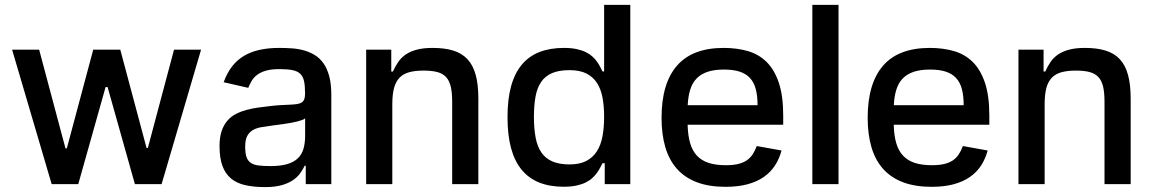

<svg xmlns="http://www.w3.org/2000/svg" viewBox="-20 -747 4678 779"><path d="M29.1 -545.5H138.8L245.7 -144.9H251.1L358.3 -545.5H468L574.6 -146.7H579.9L686.1 -545.5H795.8L635.7 0H527.3L416.5 -393.8H408.4L297.6 0H189.6Z M870.7 -154.1Q870.7 -189.6 879.1 -214.7Q887.4 -239.7 902 -256.7Q916.5 -273.8 936.6 -284.3Q956.7 -294.7 979.8 -301Q1002.8 -307.2 1028.4 -310.7Q1054 -314.3 1079.9 -317.1Q1104.4 -320 1124.1 -320.8Q1143.8 -321.7 1159.1 -322.4Q1174.4 -323.2 1185.5 -324.9Q1196.7 -326.7 1203.8 -331.1Q1210.9 -335.6 1214.3 -343.9Q1217.7 -352.3 1217.7 -366.5V-369Q1217.7 -398.8 1213.6 -417.8Q1209.5 -436.8 1198.2 -447.6Q1186.8 -458.5 1166.5 -462.5Q1146.3 -466.6 1114 -466.6Q1080.6 -466.6 1058.8 -460.2Q1036.9 -453.8 1023.1 -443.2Q1009.2 -432.5 1001.2 -418.9Q993.3 -405.2 987.2 -390.6L887.4 -413.4Q900.9 -450.6 921.3 -477.1Q941.8 -503.6 969.6 -520.2Q997.5 -536.9 1033.2 -544.7Q1068.9 -552.6 1112.6 -552.6Q1138.8 -552.6 1164.6 -550.8Q1190.3 -549 1213.8 -542.4Q1237.2 -535.9 1257.5 -523.4Q1277.7 -511 1292.6 -489.9Q1307.5 -468.8 1315.9 -437.5Q1324.2 -406.2 1324.2 -362.2V0H1220.5V-74.6H1216.3Q1208.8 -59.3 1197.8 -43.9Q1186.8 -28.4 1168.5 -16Q1150.2 -3.6 1122.9 4.3Q1095.5 12.1 1055 12.1Q1009.6 12.1 975.1 4.3Q940.7 -3.6 917.4 -22.7Q894.2 -41.9 882.5 -73.9Q870.7 -105.8 870.7 -154.1ZM1078.1 -73.2Q1117.9 -73.2 1144.7 -81Q1171.5 -88.8 1187.9 -104.2Q1204.2 -119.7 1211.1 -142.8Q1218 -165.8 1218 -196.7V-267Q1214.1 -263.1 1205.4 -259.9Q1196.7 -256.7 1184.8 -253.7Q1172.9 -250.7 1159.4 -248.4Q1146 -246.1 1132.6 -244.1Q1119.3 -242.2 1107.2 -240.6Q1095.2 -239 1086.6 -237.9Q1063.6 -234.7 1043.1 -231.5Q1022.7 -228.3 1007.6 -220.2Q992.5 -212 983.7 -196.4Q974.8 -180.8 974.8 -152.7Q974.8 -126.4 979.9 -110.6Q985.1 -94.8 997.2 -86.5Q1009.2 -78.1 1029.1 -75.6Q1049 -73.2 1078.1 -73.2Z M1567.5 -545.5V-456.7H1574.2Q1583.8 -478.3 1596.1 -496.1Q1608.3 -513.8 1626.8 -526.3Q1645.2 -538.7 1671.5 -545.6Q1697.8 -552.6 1735.1 -552.6Q1783.7 -552.6 1818.7 -541.9Q1853.7 -531.2 1876.4 -507.1Q1899.1 -483 1910 -443.5Q1920.8 -404.1 1920.8 -346.9V0H1814.6V-334.2Q1814.6 -370.4 1809.1 -394.7Q1803.6 -419 1790.3 -433.8Q1777 -448.5 1754.8 -454.5Q1732.6 -460.6 1698.9 -460.6Q1664.4 -460.6 1640.3 -454Q1616.1 -447.4 1600.9 -431.6Q1585.6 -415.8 1578.7 -389.6Q1571.7 -363.3 1571.7 -323.9V0H1465.6V-545.5Z M2268.1 -552.6Q2297.9 -552.6 2319.8 -547.8Q2341.6 -543 2357.4 -535.2Q2373.2 -527.3 2383.9 -517.4Q2394.5 -507.5 2402.2 -496.8Q2409.8 -486.2 2415 -475.9Q2420.1 -465.6 2424.7 -457H2431.1V-727.3H2537.3V0H2433.6V-84.9H2424.7Q2420.1 -76.3 2414.6 -65.9Q2409.1 -55.4 2401.3 -44.7Q2393.5 -34.1 2382.6 -24.1Q2371.8 -14.2 2355.8 -6.4Q2339.8 1.4 2318.2 6Q2296.5 10.7 2267 10.7Q2210.9 10.7 2168.3 -6.2Q2125.7 -23.1 2096.9 -57.7Q2068.2 -92.3 2053.6 -145.6Q2039.1 -198.9 2039.1 -271.7Q2039.1 -344.8 2053.8 -397.7Q2068.5 -450.6 2097.5 -485.1Q2126.4 -519.5 2169.2 -536Q2212 -552.6 2268.1 -552.6ZM2146.3 -272.7Q2146.3 -225.1 2153.1 -189.1Q2159.8 -153.1 2176.3 -128.7Q2192.8 -104.4 2220.7 -92.2Q2248.6 -79.9 2290.8 -79.9Q2331.7 -79.9 2358.7 -93.9Q2385.7 -108 2401.8 -133.3Q2418 -158.7 2424.5 -194.2Q2431.1 -229.8 2431.1 -272.7Q2431.1 -315.3 2424.7 -350.3Q2418.3 -385.3 2402.3 -410.2Q2386.4 -435 2359.4 -448.7Q2332.4 -462.4 2290.8 -462.4Q2248.2 -462.4 2220.2 -450.5Q2192.1 -438.6 2175.8 -414.8Q2159.4 -391 2152.9 -355.5Q2146.3 -320 2146.3 -272.7Z M2664.1 -269.2Q2664.1 -408.4 2726.6 -480.5Q2789.1 -552.6 2916.2 -552.6Q2969.1 -552.6 3013.5 -540Q3057.9 -527.3 3089.8 -496.1Q3121.8 -464.8 3139.7 -411.9Q3157.7 -359 3157.7 -278.4V-240.8H2769.9Q2771 -197.4 2780 -166.4Q2789.1 -135.3 2807.7 -115.4Q2826.3 -95.5 2855.1 -86.1Q2883.9 -76.7 2924.7 -76.7Q2954.2 -76.7 2974.8 -81.7Q2995.4 -86.6 3009.8 -96.4Q3024.1 -106.2 3033.7 -120.7Q3043.3 -135.3 3050.4 -154.5L3150.9 -136.4Q3142 -103 3124.5 -75.8Q3106.9 -48.7 3079.4 -29.3Q3051.8 -9.9 3013.3 0.5Q2974.8 11 2923.7 11Q2856.5 11 2807.7 -7.5Q2758.9 -25.9 2726.9 -61.6Q2695 -97.3 2679.5 -149.5Q2664.1 -201.7 2664.1 -269.2ZM2770.2 -320.3H3053.6Q3053.6 -358.3 3046.3 -385.7Q3039.1 -413 3022.7 -430.6Q3006.4 -448.2 2980.5 -456.5Q2954.5 -464.8 2916.9 -464.8Q2877.8 -464.8 2850.7 -455.6Q2823.5 -446.4 2806.1 -428.3Q2788.7 -410.2 2780.4 -383.2Q2772 -356.2 2770.2 -320.3Z M3382.1 0H3275.9V-727.3H3382.1Z M3500.4 -269.2Q3500.4 -408.4 3562.9 -480.5Q3625.4 -552.6 3752.5 -552.6Q3805.4 -552.6 3849.8 -540Q3894.2 -527.3 3926.1 -496.1Q3958.1 -464.8 3976 -411.9Q3994 -359 3994 -278.4V-240.8H3606.2Q3607.2 -197.4 3616.3 -166.4Q3625.4 -135.3 3644 -115.4Q3662.6 -95.5 3691.4 -86.1Q3720.2 -76.7 3761 -76.7Q3790.5 -76.7 3811.1 -81.7Q3831.7 -86.6 3846.1 -96.4Q3860.4 -106.2 3870 -120.7Q3879.6 -135.3 3886.7 -154.5L3987.2 -136.4Q3978.3 -103 3960.8 -75.8Q3943.2 -48.7 3915.7 -29.3Q3888.1 -9.9 3849.6 0.5Q3811.1 11 3759.9 11Q3692.8 11 3644 -7.5Q3595.2 -25.9 3563.2 -61.6Q3531.2 -97.3 3515.8 -149.5Q3500.4 -201.7 3500.4 -269.2ZM3606.5 -320.3H3889.9Q3889.9 -358.3 3882.6 -385.7Q3875.4 -413 3859 -430.6Q3842.7 -448.2 3816.8 -456.5Q3790.8 -464.8 3753.2 -464.8Q3714.1 -464.8 3687 -455.6Q3659.8 -446.4 3642.4 -428.3Q3625 -410.2 3616.7 -383.2Q3608.3 -356.2 3606.5 -320.3Z M4214.1 -545.5V-456.7H4220.9Q4230.5 -478.3 4242.7 -496.1Q4255 -513.8 4273.4 -526.3Q4291.9 -538.7 4318.2 -545.6Q4344.5 -552.6 4381.7 -552.6Q4430.4 -552.6 4465.4 -541.9Q4500.4 -531.2 4523.1 -507.1Q4545.8 -483 4556.6 -443.5Q4567.5 -404.1 4567.5 -346.9V0H4461.3V-334.2Q4461.3 -370.4 4455.8 -394.7Q4450.3 -419 4437 -433.8Q4423.7 -448.5 4401.5 -454.5Q4379.3 -460.6 4345.5 -460.6Q4311.1 -460.6 4286.9 -454Q4262.8 -447.4 4247.5 -431.6Q4232.2 -415.8 4225.3 -389.6Q4218.4 -363.3 4218.4 -323.9V0H4112.2V-545.5Z"/></svg>

Font: Cannonade Med
Style: Regular
Weight: 500
Designer: Rasmus Andersson
Foundry: rsms
Version: Version 3.012;git-f93a4a705